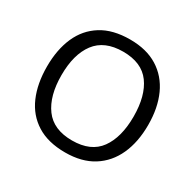

<svg xmlns="http://www.w3.org/2000/svg" viewBox="-159 -898 1099 1082"><g transform="rotate(30 390.5 -357.5)"><path d="M720 -358Q720 -247 682.5 -164.5Q645 -82 572 -36Q499 10 391 10Q280 10 206.5 -36Q133 -82 97 -165Q61 -248 61 -359Q61 -469 97 -551Q133 -633 206.5 -679Q280 -725 392 -725Q499 -725 572 -679.5Q645 -634 682.5 -551.5Q720 -469 720 -358ZM156 -358Q156 -223 213 -145.5Q270 -68 391 -68Q513 -68 569 -145.5Q625 -223 625 -358Q625 -493 569 -569.5Q513 -646 392 -646Q271 -646 213.5 -569.5Q156 -493 156 -358Z"/></g></svg>

Font: Noto Sans Indic Siyaq Numbers
Style: Regular
Weight: 400
Designer: Monotype Design Team
Foundry: Monotype Imaging Inc.
Version: Version 2.002; ttfautohint (v1.8.4.7-5d5b)